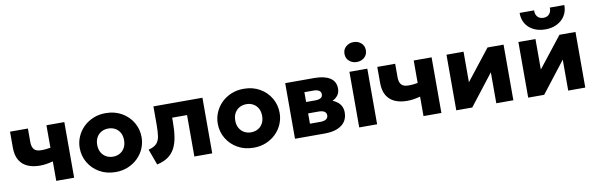

<svg xmlns="http://www.w3.org/2000/svg" viewBox="-51 -1243 5378 1734"><g transform="rotate(-10 2638.0 -376.5)"><path d="M357 0V-178.5Q324 -170 295.5 -165.5Q267 -161 237 -161Q172.5 -161 124.5 -182Q76.5 -203 49.8 -247.8Q23 -292.5 23 -364V-510H187V-386Q187 -342 206.2 -319Q225.5 -296 271.5 -296Q299.5 -296 319.2 -298.5Q339 -301 357 -304V-510H521V0Z M901 15Q817.5 15 753.5 -21.8Q689.5 -58.5 653.2 -120Q617 -181.5 617 -255Q617 -308.5 637.8 -357.2Q658.5 -406 696.5 -443.8Q734.5 -481.5 786.5 -503.2Q838.5 -525 901 -525Q984.5 -525 1048.5 -488.2Q1112.5 -451.5 1148.5 -390Q1184.5 -328.5 1184.5 -255Q1184.5 -201.5 1164 -152.8Q1143.5 -104 1105.5 -66.5Q1067.5 -29 1015.5 -7Q963.5 15 901 15ZM901 -126Q936 -126 964 -141.8Q992 -157.5 1008 -186.5Q1024 -215.5 1024 -255Q1024 -295 1008.2 -323.8Q992.5 -352.5 964.5 -368.2Q936.5 -384 901 -384Q865.5 -384 837.5 -368.2Q809.5 -352.5 793.5 -323.8Q777.5 -295 777.5 -255Q777.5 -215.5 793.8 -186.5Q810 -157.5 838 -141.8Q866 -126 901 -126Z M1280.5 12.5 1227.5 -132.5Q1279 -145.5 1302.2 -170.5Q1325.5 -195.5 1331.8 -237.8Q1338 -280 1338 -345V-510H1787.5V0H1623.5V-380H1487V-345Q1487 -267 1477.8 -206.8Q1468.5 -146.5 1445.8 -102.5Q1423 -58.5 1383 -30Q1343 -1.5 1280.5 12.5Z M2167 15Q2083.5 15 2019.5 -21.8Q1955.5 -58.5 1919.2 -120Q1883 -181.5 1883 -255Q1883 -308.5 1903.8 -357.2Q1924.5 -406 1962.5 -443.8Q2000.5 -481.5 2052.5 -503.2Q2104.5 -525 2167 -525Q2250.5 -525 2314.5 -488.2Q2378.5 -451.5 2414.5 -390Q2450.5 -328.5 2450.5 -255Q2450.5 -201.5 2430 -152.8Q2409.5 -104 2371.5 -66.5Q2333.5 -29 2281.5 -7Q2229.5 15 2167 15ZM2167 -126Q2202 -126 2230 -141.8Q2258 -157.5 2274 -186.5Q2290 -215.5 2290 -255Q2290 -295 2274.2 -323.8Q2258.5 -352.5 2230.5 -368.2Q2202.5 -384 2167 -384Q2131.5 -384 2103.5 -368.2Q2075.5 -352.5 2059.5 -323.8Q2043.5 -295 2043.5 -255Q2043.5 -215.5 2059.8 -186.5Q2076 -157.5 2104 -141.8Q2132 -126 2167 -126Z M2546.5 0V-510H2814.5Q2905.5 -510 2956.8 -477.5Q3008 -445 3008 -379Q3008 -343 2989.5 -318.2Q2971 -293.5 2939.8 -278.8Q2908.5 -264 2870.5 -258.5L2868 -295Q2942.5 -288.5 2986.2 -252.2Q3030 -216 3030 -156.5Q3030 -107.5 3005.8 -72.5Q2981.5 -37.5 2934.5 -18.8Q2887.5 0 2820 0ZM2703 -110.5H2798.5Q2833.5 -110.5 2851.8 -123Q2870 -135.5 2870 -158.5Q2870 -180.5 2852.2 -192.8Q2834.5 -205 2798.5 -205H2688V-309.5H2786Q2819 -309.5 2837 -320.2Q2855 -331 2855 -354Q2855 -376.5 2836.8 -388Q2818.5 -399.5 2786 -399.5H2703Z M3135.5 0V-510H3299.5V0ZM3217.5 -585.5Q3178 -585.5 3148.8 -610.2Q3119.5 -635 3119.5 -677Q3119.5 -719 3148.8 -743.5Q3178 -768 3217.5 -768Q3257.5 -768 3286.5 -743.5Q3315.5 -719 3315.5 -677Q3315.5 -635 3286.5 -610.2Q3257.5 -585.5 3217.5 -585.5Z M3725 0V-178.5Q3692 -170 3663.5 -165.5Q3635 -161 3605 -161Q3540.5 -161 3492.5 -182Q3444.5 -203 3417.8 -247.8Q3391 -292.5 3391 -364V-510H3555V-386Q3555 -342 3574.2 -319Q3593.5 -296 3639.5 -296Q3667.5 -296 3687.2 -298.5Q3707 -301 3725 -304V-510H3889V0Z M4025.5 0V-510H4182V-230L4402 -510H4549V0H4392.5V-284L4172 0Z M4685 0V-510H4841.5V-230L5061.5 -510H5208.5V0H5052V-284L4831.5 0ZM4946.5 -580Q4884 -580 4837.5 -603.8Q4791 -627.5 4765.8 -669.5Q4740.5 -711.5 4741.5 -767H4874.5Q4872.5 -730.5 4892.2 -708.2Q4912 -686 4946.5 -686Q4981 -686 5000.5 -708.2Q5020 -730.5 5018.5 -767H5151.5Q5152.5 -712.5 5126.8 -670.2Q5101 -628 5054.2 -604Q5007.5 -580 4946.5 -580Z"/></g></svg>

Font: Geologica Roman
Style: Bold
Weight: 700
Designer: Sindre Bremnes, Frode Helland
Foundry: Monokrom Skriftforlag AS
Version: Version 1.010;gftools[0.9.28]